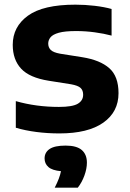

<svg xmlns="http://www.w3.org/2000/svg" viewBox="-20 -576 570 844"><path d="M241 10.5Q189.5 10.5 140.5 4.2Q91.5 -2 49.5 -14.5V-131.5Q138.5 -106 239 -106Q298.5 -106 322 -120Q345.5 -134 345.5 -159.5Q345.5 -179 334.2 -189.5Q323 -200 292.5 -205.5L194.5 -221Q109.5 -234.5 72.8 -274.2Q36 -314 36 -379Q36 -458.5 102.8 -507Q169.5 -555.5 311.5 -555.5Q354 -555.5 396.2 -550.5Q438.5 -545.5 470.5 -536.5V-419.5Q437 -428.5 396.2 -434Q355.5 -439.5 314.5 -439.5Q265 -439.5 238.5 -432Q212 -424.5 202 -412Q192 -399.5 192 -384.5Q192 -367.5 203 -356.5Q214 -345.5 244 -340L342 -324.5Q420 -312 460.5 -276.2Q501 -240.5 501 -166.5Q501 -84 434 -36.8Q367 10.5 241 10.5ZM220.5 249Q242.5 206.5 248 176.5Q209.5 173 192.8 158.2Q176 143.5 176 120.5Q176 94 198 79Q220 64 268.5 64Q317 64 339.5 83.5Q362 103 362 139Q362 165.5 351 195.8Q340 226 322 249Z"/></svg>

Font: Encode Sans SmExp
Style: Bold
Weight: 700
Width: 6
Designer: Multiple Designers
Foundry: Impallari Type
Version: Version 3.002; ttfautohint (v1.8.3) -l 8 -r 50 -G 200 -x 14 